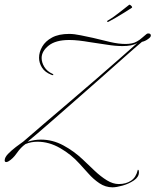

<svg xmlns="http://www.w3.org/2000/svg" viewBox="-66 -679 665 821"><path d="M415 122Q385 122 359 104.5Q333 87 312 63Q291 39 273 20Q239 -18 191.5 -45.5Q144 -73 94 -73Q67 -73 43 -63Q23 -49 6 -24.5Q-11 0 -30 11Q-32 12 -34.5 13Q-37 14 -39 14Q-46 14 -46 7Q-46 -6 -31.5 -21Q-17 -36 2 -50.5Q21 -65 34 -74Q72 -107 124 -151.5Q176 -196 233.5 -245Q291 -294 346.5 -342Q402 -390 447.5 -430Q493 -470 521 -495Q509 -488 493.5 -485Q478 -482 458 -482Q427 -482 390.5 -488Q354 -494 317 -499Q294 -503 272 -505.5Q250 -508 230 -508Q172 -508 142 -484Q112 -460 112 -431Q112 -412 123.5 -393Q135 -374 159 -363Q162 -362 162 -359Q162 -356 154 -359Q126 -370 113.5 -390Q101 -410 101 -432Q101 -456 114.5 -479.5Q128 -503 156.5 -518.5Q185 -534 230 -534Q251 -534 279.5 -528Q308 -522 332 -517Q368 -508 404.5 -499.5Q441 -491 471 -491Q485 -491 497.5 -493.5Q510 -496 520 -502Q531 -508 541 -517Q551 -526 560 -533Q563 -536 568 -536Q579 -536 579 -527Q579 -520 567 -512Q555 -503 541 -500Q510 -474 464 -433Q418 -392 363 -343.5Q308 -295 251.5 -245.5Q195 -196 143.5 -151Q92 -106 52 -73Q81 -82 109 -82Q159 -82 204.5 -57.5Q250 -33 287 2Q313 27 339 51.5Q365 76 391 92Q417 108 442 108Q473 108 494.5 93.5Q516 79 523 48Q523 47 524 47Q528 47 528 58Q528 78 506.5 92.5Q485 107 458.5 114.5Q432 122 415 122ZM398 -586Q394 -584 392.5 -586.5Q391 -589 393 -590Q413 -601 441 -623Q469 -645 487 -659Q490 -659 494.5 -655Q499 -651 499 -648Q499 -647 498.5 -646.5Q498 -646 498 -646Q486 -638 466 -625.5Q446 -613 427 -602Q408 -591 398 -586Z"/></svg>

Font: Explora
Style: Regular
Weight: 400
Designer: Robert E. Leuschke
Foundry: Robert E. Leuschke
Version: Version 1.010